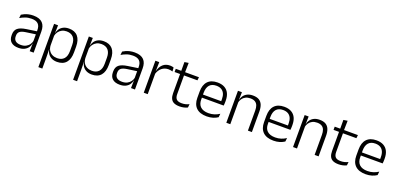

<svg xmlns="http://www.w3.org/2000/svg" viewBox="11 -1599 5688 2749"><g transform="rotate(20 2855.0 -224.5)"><path d="M362.5 0 365.5 -121.5 363 -131V-288.5V-321Q363 -384 331.2 -415.2Q299.5 -446.5 231.5 -446.5Q178.5 -446.5 135 -430.5Q91.5 -414.5 58.5 -394L64.5 -447.5Q82.5 -459 108 -470.8Q133.5 -482.5 166.8 -490.2Q200 -498 240 -498Q289 -498 323.8 -486Q358.5 -474 380.5 -451Q402.5 -428 412.8 -395.5Q423 -363 423 -322.5V0ZM191.5 10.5Q119 10.5 80.2 -24.5Q41.5 -59.5 41.5 -125V-138Q41.5 -202.5 81.2 -235.2Q121 -268 210 -281L373 -305L376 -259L217.5 -236.5Q155.5 -227.5 128.5 -205.8Q101.5 -184 101.5 -141.5V-132.5Q101.5 -87.5 129 -64Q156.5 -40.5 209.5 -40.5Q255 -40.5 287.2 -57Q319.5 -73.5 339.2 -101.2Q359 -129 365.5 -163.5L377.5 -120.5H365Q359 -86 338.8 -56Q318.5 -26 282.2 -7.8Q246 10.5 191.5 10.5Z M780.5 10.5Q734 10.5 698.8 -6.5Q663.5 -23.5 642.2 -54.2Q621 -85 616 -126.5H596L615.5 -183Q617.5 -136 637.5 -104.2Q657.5 -72.5 690.5 -56.5Q723.5 -40.5 764 -40.5Q831.5 -40.5 867.8 -80.8Q904 -121 904 -198V-291Q904 -367.5 868 -407.8Q832 -448 763.5 -448Q724 -448 692.8 -431.8Q661.5 -415.5 641.2 -387.2Q621 -359 614 -322L597.5 -366.5H615Q622 -403 642.5 -432.5Q663 -462 698.2 -479.8Q733.5 -497.5 783.5 -497.5Q872 -497.5 918.5 -443.5Q965 -389.5 965 -286.5V-202Q965 -98.5 918 -44Q871 10.5 780.5 10.5ZM557 172V-487.5H617.5L614.5 -366L615.5 -346V-139.5L615 -125.5L617.5 9V172Z M1310 10.5Q1263.5 10.5 1228.2 -6.5Q1193 -23.5 1171.8 -54.2Q1150.5 -85 1145.5 -126.5H1125.5L1145 -183Q1147 -136 1167 -104.2Q1187 -72.5 1220 -56.5Q1253 -40.5 1293.5 -40.5Q1361 -40.5 1397.2 -80.8Q1433.5 -121 1433.5 -198V-291Q1433.5 -367.5 1397.5 -407.8Q1361.5 -448 1293 -448Q1253.5 -448 1222.2 -431.8Q1191 -415.5 1170.8 -387.2Q1150.5 -359 1143.5 -322L1127 -366.5H1144.5Q1151.5 -403 1172 -432.5Q1192.5 -462 1227.8 -479.8Q1263 -497.5 1313 -497.5Q1401.5 -497.5 1448 -443.5Q1494.5 -389.5 1494.5 -286.5V-202Q1494.5 -98.5 1447.5 -44Q1400.5 10.5 1310 10.5ZM1086.5 172V-487.5H1147L1144 -366L1145 -346V-139.5L1144.5 -125.5L1147 9V172Z M1906 0 1909 -121.5 1906.5 -131V-288.5V-321Q1906.5 -384 1874.8 -415.2Q1843 -446.5 1775 -446.5Q1722 -446.5 1678.5 -430.5Q1635 -414.5 1602 -394L1608 -447.5Q1626 -459 1651.5 -470.8Q1677 -482.5 1710.2 -490.2Q1743.5 -498 1783.5 -498Q1832.5 -498 1867.2 -486Q1902 -474 1924 -451Q1946 -428 1956.2 -395.5Q1966.5 -363 1966.5 -322.5V0ZM1735 10.5Q1662.5 10.5 1623.8 -24.5Q1585 -59.5 1585 -125V-138Q1585 -202.5 1624.8 -235.2Q1664.5 -268 1753.5 -281L1916.5 -305L1919.5 -259L1761 -236.5Q1699 -227.5 1672 -205.8Q1645 -184 1645 -141.5V-132.5Q1645 -87.5 1672.5 -64Q1700 -40.5 1753 -40.5Q1798.5 -40.5 1830.8 -57Q1863 -73.5 1882.8 -101.2Q1902.5 -129 1909 -163.5L1921 -120.5H1908.5Q1902.5 -86 1882.2 -56Q1862 -26 1825.8 -7.8Q1789.5 10.5 1735 10.5Z M2157.5 -301.5 2142 -348 2157 -350Q2173 -417 2215 -455.8Q2257 -494.5 2323.5 -494.5Q2341 -494.5 2355 -491.8Q2369 -489 2379 -485L2383 -426Q2370.5 -430.5 2354.5 -433.5Q2338.5 -436.5 2319.5 -436.5Q2262.5 -436.5 2219.5 -402.2Q2176.5 -368 2157.5 -301.5ZM2100.5 0V-487.5H2159.5L2156 -341L2161 -336V0Z M2648 9.5Q2594.5 9.5 2561.2 -6.5Q2528 -22.5 2512.8 -55.5Q2497.5 -88.5 2497.5 -137.5V-455.5H2557.5V-144.5Q2557.5 -93 2581.2 -68.2Q2605 -43.5 2661.5 -43.5Q2691.5 -43.5 2719.8 -50.5Q2748 -57.5 2773 -70.5L2767.5 -17.5Q2744 -5 2712.5 2.2Q2681 9.5 2648 9.5ZM2414 -429.5V-478.5H2767.5L2762 -429.5ZM2498 -471.5 2497.5 -611.5 2559 -621 2556 -471.5Z M3061 10.5Q2955.5 10.5 2901 -42.5Q2846.5 -95.5 2846.5 -193.5V-288.5Q2846.5 -390.5 2897.2 -445Q2948 -499.5 3045 -499.5Q3110 -499.5 3154 -475Q3198 -450.5 3220.2 -404.5Q3242.5 -358.5 3242.5 -294V-276.5Q3242.5 -262 3241.5 -247.5Q3240.5 -233 3239 -218.5H3183Q3184 -240.5 3184 -260.2Q3184 -280 3184 -296.5Q3184 -345.5 3168.2 -379.8Q3152.5 -414 3121.8 -432Q3091 -450 3045 -450Q2976.5 -450 2941.5 -409.8Q2906.5 -369.5 2906.5 -293.5V-246L2907 -238V-187.5Q2907 -154 2916.8 -127Q2926.5 -100 2946.8 -80.8Q2967 -61.5 2997.8 -51.5Q3028.5 -41.5 3069.5 -41.5Q3117 -41.5 3157.8 -54.8Q3198.5 -68 3234 -91.5L3228 -37Q3197 -15.5 3154.5 -2.5Q3112 10.5 3061 10.5ZM2878 -218.5V-265H3225.5V-218.5Z M3687.5 0V-306Q3687.5 -349.5 3675.8 -381Q3664 -412.5 3637 -429.5Q3610 -446.5 3564.5 -446.5Q3522.5 -446.5 3491.5 -430.5Q3460.5 -414.5 3441.5 -386.5Q3422.5 -358.5 3415.5 -322.5L3403 -367.5H3416.5Q3423 -403.5 3443.8 -432.8Q3464.5 -462 3499.8 -479.8Q3535 -497.5 3585.5 -497.5Q3644.5 -497.5 3680 -475.5Q3715.5 -453.5 3731.8 -412.2Q3748 -371 3748 -312V0ZM3358.5 0V-487.5H3419L3416 -367L3419 -364V0Z M4077.5 10.5Q3972 10.5 3917.5 -42.5Q3863 -95.5 3863 -193.5V-288.5Q3863 -390.5 3913.8 -445Q3964.5 -499.5 4061.5 -499.5Q4126.5 -499.5 4170.5 -475Q4214.5 -450.5 4236.8 -404.5Q4259 -358.5 4259 -294V-276.5Q4259 -262 4258 -247.5Q4257 -233 4255.5 -218.5H4199.5Q4200.5 -240.5 4200.5 -260.2Q4200.5 -280 4200.5 -296.5Q4200.5 -345.5 4184.8 -379.8Q4169 -414 4138.2 -432Q4107.5 -450 4061.5 -450Q3993 -450 3958 -409.8Q3923 -369.5 3923 -293.5V-246L3923.5 -238V-187.5Q3923.5 -154 3933.2 -127Q3943 -100 3963.2 -80.8Q3983.5 -61.5 4014.2 -51.5Q4045 -41.5 4086 -41.5Q4133.5 -41.5 4174.2 -54.8Q4215 -68 4250.5 -91.5L4244.5 -37Q4213.5 -15.5 4171 -2.5Q4128.5 10.5 4077.5 10.5ZM3894.5 -218.5V-265H4242V-218.5Z M4704 0V-306Q4704 -349.5 4692.2 -381Q4680.5 -412.5 4653.5 -429.5Q4626.5 -446.5 4581 -446.5Q4539 -446.5 4508 -430.5Q4477 -414.5 4458 -386.5Q4439 -358.5 4432 -322.5L4419.5 -367.5H4433Q4439.5 -403.5 4460.2 -432.8Q4481 -462 4516.2 -479.8Q4551.5 -497.5 4602 -497.5Q4661 -497.5 4696.5 -475.5Q4732 -453.5 4748.2 -412.2Q4764.5 -371 4764.5 -312V0ZM4375 0V-487.5H4435.5L4432.5 -367L4435.5 -364V0Z M5070 9.5Q5016.5 9.5 4983.2 -6.5Q4950 -22.5 4934.8 -55.5Q4919.5 -88.5 4919.5 -137.5V-455.5H4979.5V-144.5Q4979.5 -93 5003.2 -68.2Q5027 -43.5 5083.5 -43.5Q5113.5 -43.5 5141.8 -50.5Q5170 -57.5 5195 -70.5L5189.5 -17.5Q5166 -5 5134.5 2.2Q5103 9.5 5070 9.5ZM4836 -429.5V-478.5H5189.5L5184 -429.5ZM4920 -471.5 4919.5 -611.5 4981 -621 4978 -471.5Z M5483 10.5Q5377.5 10.5 5323 -42.5Q5268.5 -95.5 5268.5 -193.5V-288.5Q5268.5 -390.5 5319.2 -445Q5370 -499.5 5467 -499.5Q5532 -499.5 5576 -475Q5620 -450.5 5642.2 -404.5Q5664.5 -358.5 5664.5 -294V-276.5Q5664.5 -262 5663.5 -247.5Q5662.5 -233 5661 -218.5H5605Q5606 -240.5 5606 -260.2Q5606 -280 5606 -296.5Q5606 -345.5 5590.2 -379.8Q5574.5 -414 5543.8 -432Q5513 -450 5467 -450Q5398.5 -450 5363.5 -409.8Q5328.5 -369.5 5328.5 -293.5V-246L5329 -238V-187.5Q5329 -154 5338.8 -127Q5348.5 -100 5368.8 -80.8Q5389 -61.5 5419.8 -51.5Q5450.5 -41.5 5491.5 -41.5Q5539 -41.5 5579.8 -54.8Q5620.5 -68 5656 -91.5L5650 -37Q5619 -15.5 5576.5 -2.5Q5534 10.5 5483 10.5ZM5300 -218.5V-265H5647.5V-218.5Z"/></g></svg>

Font: Anek Odia Medium Light
Style: Regular
Weight: 300
Version: Version 1.003